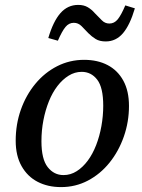

<svg xmlns="http://www.w3.org/2000/svg" viewBox="-20 -750 579 783"><path d="M229 13Q175 13 133.5 -8.5Q92 -30 68 -72.5Q44 -115 44 -176Q44 -243 65 -302.5Q86 -362 124 -408Q162 -454 213 -480Q264 -506 323 -506Q378 -506 419 -484.5Q460 -463 483 -421Q506 -379 506 -318Q506 -253 485 -193Q464 -133 426.5 -86.5Q389 -40 338.5 -13.5Q288 13 229 13ZM239 -36Q268 -36 293 -52Q318 -68 338 -95Q358 -122 372 -158Q386 -194 393.5 -235.5Q401 -277 401 -319Q401 -393 376.5 -425Q352 -457 313 -457Q285 -457 260 -441.5Q235 -426 214.5 -399.5Q194 -373 179.5 -337Q165 -301 157 -259.5Q149 -218 149 -174Q149 -101 174.5 -68.5Q200 -36 239 -36ZM177 -595Q197 -663 226.5 -696.5Q256 -730 299 -730Q322 -730 338 -720.5Q354 -711 366 -697Q382 -681 395 -667.5Q408 -654 426 -654Q446 -654 460 -671Q474 -688 491 -728L530 -716Q510 -648 481.5 -614.5Q453 -581 411 -581Q386 -581 370 -591Q354 -601 341 -614Q326 -630 312.5 -643.5Q299 -657 281 -657Q261 -657 247 -640Q233 -623 216 -584Z"/></svg>

Font: Source Serif 4 Medium
Style: Italic
Weight: 500
Italic angle: -12°
Designer: Frank Grießhammer
Foundry: Adobe Systems Incorporated
Version: Version 4.004;hotconv 1.0.116;makeotfexe 2.5.65601